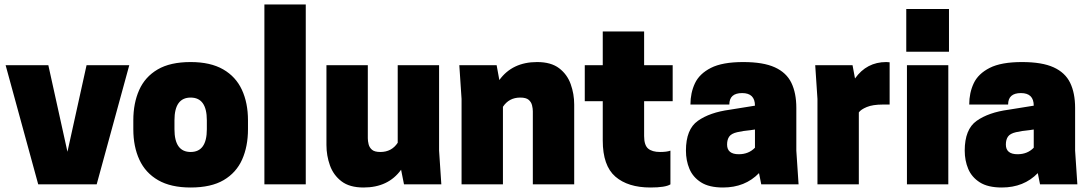

<svg xmlns="http://www.w3.org/2000/svg" viewBox="-20 -820 4846 854"><path d="M410 0H150L5 -530H195L280 -145L365 -530H555Z M828 14Q740 14 683.5 -18.5Q627 -51 600 -109.5Q573 -168 573 -245V-285Q573 -361 599 -419.5Q625 -478 681 -511Q737 -544 828 -544Q916 -544 972.5 -511.5Q1029 -479 1056 -420.5Q1083 -362 1083 -285V-245Q1083 -169 1057 -110.5Q1031 -52 975 -19Q919 14 828 14ZM828 -144Q900 -144 900 -245V-285Q900 -386 828 -386Q756 -386 756 -285V-245Q756 -144 828 -144Z M1340 0H1156V-800H1340Z M1597 14Q1535 14 1499 -13.5Q1463 -41 1447.5 -84.5Q1432 -128 1432 -175V-530H1616V-205Q1616 -193 1619.5 -178.5Q1623 -164 1634.5 -154Q1646 -144 1672 -144Q1722 -144 1749 -185V-530H1933V-150L1943 0H1777L1764 -65Q1707 14 1597 14Z M2534 0H2350V-325Q2350 -337 2346.5 -351.5Q2343 -366 2331.5 -376Q2320 -386 2294 -386Q2244 -386 2217 -345V0H2033V-380L2023 -530H2189L2201 -464Q2259 -544 2369 -544Q2431 -544 2467 -516.5Q2503 -489 2518.5 -445.5Q2534 -402 2534 -355Z M2873 14Q2773 14 2717 -34.5Q2661 -83 2661 -195V-370H2581V-530H2661V-680H2845V-530H2972V-370H2845V-215Q2845 -174 2863 -159Q2881 -144 2916 -144Q2946 -144 2962 -150V0Q2940 14 2873 14Z M3196 14Q3134 14 3098 -9Q3062 -32 3046.5 -69Q3031 -106 3031 -150Q3031 -245 3084 -282.5Q3137 -320 3226 -332L3338 -350Q3338 -406 3281 -406Q3224 -406 3224 -355H3051Q3051 -407 3071 -449.5Q3091 -492 3142 -518Q3193 -544 3286 -544Q3375 -544 3426.5 -520.5Q3478 -497 3500 -451.5Q3522 -406 3522 -340V-150L3532 0H3366L3356 -50Q3294 14 3196 14ZM3266 -134Q3310 -134 3338 -163V-244L3318 -241Q3285 -238 3259 -232Q3233 -226 3223.5 -212.5Q3214 -199 3214 -177Q3214 -134 3266 -134Z M3800 0H3616V-380L3606 -530H3772L3783 -471Q3835 -544 3922 -544L3937 -543V-355H3907Q3862 -355 3835.5 -344Q3809 -333 3800 -320Z M4198 0H4014V-530H4198ZM4201 -590H4011V-780H4201Z M4436 14Q4374 14 4338 -9Q4302 -32 4286.5 -69Q4271 -106 4271 -150Q4271 -245 4324 -282.5Q4377 -320 4466 -332L4578 -350Q4578 -406 4521 -406Q4464 -406 4464 -355H4291Q4291 -407 4311 -449.5Q4331 -492 4382 -518Q4433 -544 4526 -544Q4615 -544 4666.5 -520.5Q4718 -497 4740 -451.5Q4762 -406 4762 -340V-150L4772 0H4606L4596 -50Q4534 14 4436 14ZM4506 -134Q4550 -134 4578 -163V-244L4558 -241Q4525 -238 4499 -232Q4473 -226 4463.5 -212.5Q4454 -199 4454 -177Q4454 -134 4506 -134Z"/></svg>

Font: Tanohe Sans ExtraBold
Style: Regular
Weight: 800
Designer: Village Type and Design LLC & Cristiano Sobral
Foundry: Cooper Hewitt Smithsonian Design Museum
Version: Version 1.00;September 29, 2021;FontCreator 13.0.0.2655 64-b